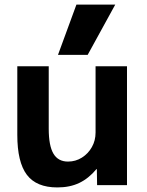

<svg xmlns="http://www.w3.org/2000/svg" viewBox="-20 -810 645 840"><path d="M230.9 10Q139.2 10 97.5 -45.3Q55.7 -100.6 55.7 -220V-520H193.2V-246.8Q193.2 -172.6 213.7 -137.9Q234.2 -103.1 277.5 -103.1Q310.8 -103.1 338.4 -120.5Q366 -137.9 382 -166.6Q398.1 -195.2 398.1 -230.1V-520H535.6V0H404.8L403.7 -69.9H401.8Q367.7 -29.1 326.7 -9.6Q285.8 10 230.9 10ZM363.6 -570H233.7L314.4 -790H484.3Z"/></svg>

Font: M PLUS 2 Thin
Style: Regular
Weight: 100
Designer: Coji Morishita
Foundry: UNDERFOREST DESIGN
Version: Version 1.001